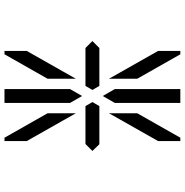

<svg xmlns="http://www.w3.org/2000/svg" viewBox="-4 -928 824 856"><g transform="rotate(90 408.0 -500.0)"><path d="M222 -108H207V-207L331 -426V-300ZM439 -382V-108H377V-382V-400L408 -454L439 -400ZM207 -469H194L163 -500L194 -531H207H331H355H363L381 -500L363 -469H355H331ZM594 -892H609V-793L485 -574V-700ZM377 -892H439V-618V-600L408 -546L377 -600V-618ZM331 -700V-574L207 -793V-892H222ZM485 -300V-426L609 -207V-108H594ZM609 -531H623L653 -500L622 -469H609H485H461H453L435 -500L453 -531H461H485Z"/></g></svg>

Font: DSEG14 Classic Mini
Style: Light
Weight: 300
Designer: Keshikan(Twitter:@keshinomi_88pro)
Version: Version 0.46